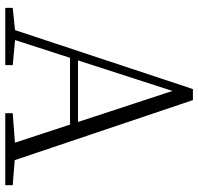

<svg xmlns="http://www.w3.org/2000/svg" viewBox="-32 -738 770 747"><g transform="rotate(90 353.5 -365.0)"><path d="M11 0H234V-29L126 -39H109L11 -29ZM85 0H124L340 -668L344 -682H324L548 0H616L370 -730H327ZM192 -252H495L493 -283H194ZM421 0H701V-29L574 -39H554L421 -29Z"/></g></svg>

Font: Source Han Serif CN VF
Style: Regular
Weight: 250
Designer: Ryoko NISHIZUKA 西塚涼子 (kana & ideographs); Frank Grießhammer (Latin, Greek & Cyrillic); Wenlong ZHANG 张文龙 (bopomofo); San
Foundry: Adobe
Version: Version 2.002;hotconv 1.1.0;makeotfexe 2.6.0